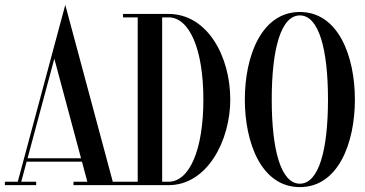

<svg xmlns="http://www.w3.org/2000/svg" viewBox="-42 -757 1492 785"><path d="M224.9 -737 172.9 -544V-543.7L30.6 -14H-22.1V0H105.9V-14H44.9L66.9 -96H293.1L315.1 -14H258.4V0H478.4V-14H419.1ZM180.1 -517 289.3 -110H70.7Z M647 -700H461V-686H521V-14H461V0H647C806.5 0 899.5 -184 899.5 -350C899.5 -526 806.5 -700 647 -700ZM621 -14V-686H647C733 -686 789.5 -555 789.5 -350C789.5 -145 733 -14 647 -14Z M1184 -708C1026 -708 959 -526 959 -350C959 -174 1026 8 1184 8C1342 8 1409 -174 1409 -350C1409 -526 1342 -708 1184 -708ZM1184 -6C1107 -6 1069 -142 1069 -350C1069 -558 1107 -694 1184 -694C1261 -694 1299 -558 1299 -350C1299 -142 1261 -6 1184 -6Z"/></svg>

Font: Picaflor 36 pt
Style: Regular
Weight: 400
Designer: Ariel Martín Pérez
Foundry: Tunera Type Foundry
Version: Version 1.000;hotconv 1.0.109;makeotfexe 2.5.65596